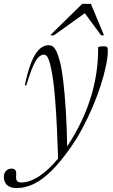

<svg xmlns="http://www.w3.org/2000/svg" viewBox="-98 -738 589 998"><path d="M38.5 -294H31Q43.5 -355 57.8 -395.2Q72 -435.5 87.8 -459.2Q103.5 -483 120.5 -493Q137.5 -503 155 -503Q167 -503 177 -495.8Q187 -488.5 195.8 -470Q204.5 -451.5 213.5 -417.5Q222.5 -384 230.5 -319Q238.5 -254 244.2 -162.2Q250 -70.5 251.5 45L204.5 100Q201.5 2.5 197.8 -74.2Q194 -151 189.5 -208.8Q185 -266.5 180 -306.8Q175 -347 169.5 -372.5Q163 -406 156.8 -423.8Q150.5 -441.5 144.2 -447.8Q138 -454 130.5 -454Q117 -454 103.2 -441.5Q89.5 -429 74 -394.5Q58.5 -360 38.5 -294ZM221.5 64 234 48Q278 -14.5 311.8 -80.2Q345.5 -146 368.2 -214.2Q391 -282.5 402 -352.5Q413 -422.5 412 -493Q420.5 -496 427.2 -496.8Q434 -497.5 440.5 -497.5Q453.5 -497.5 458 -493.5Q462.5 -489.5 462.5 -477Q462.5 -442 452.5 -394.5Q442.5 -347 424.8 -292Q407 -237 382.8 -180.5Q358.5 -124 329.8 -70.2Q301 -16.5 269.5 28Q217.5 102.5 170.2 149.2Q123 196 78.2 217.8Q33.5 239.5 -10 239.5Q-45.5 239.5 -61.8 223.5Q-78 207.5 -78 182Q-78 163 -67.2 150.8Q-56.5 138.5 -38 138.5Q-23.5 138.5 -18 146.5Q-12.5 154.5 -14 175Q-16 195 -9 202.8Q-2 210.5 13 210.5Q43 210.5 77 194.2Q111 178 147.5 145.5Q184 113 221.5 64ZM162.5 -554.5 329.5 -718H374.5L442.5 -554.5H427.5L333.5 -682H360.5L182.5 -554.5Z"/></svg>

Font: Newsreader 60pt Light
Style: Italic
Weight: 300
Italic angle: -17°
Designer: Hugues Gentile
Foundry: Production Type
Version: Version 1.003